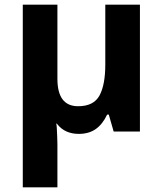

<svg xmlns="http://www.w3.org/2000/svg" viewBox="-20 -566 700 826"><path d="M227 -546V-227Q227 -109 316 -109Q383 -109 408 -155Q433 -201 433 -289V-546H582V0H469L448 -73H441Q421 -31 391.5 -10.5Q362 10 319 10Q260 10 227 -31Q226 -32 226 -32.5Q226 -33 225 -34H222Q224 -27 224.5 -12.5Q225 2 226 19.5Q227 37 227 54Q227 71 227 84V240H78V-546Z"/></svg>

Font: BC Sans
Style: Bold
Weight: 700
Designer: Monotype Design Team
Province of B.C.
Foundry: Monotype Imaging Inc.
Version: Version 2.000;GOOG;noto-source:20170915:90ef993387c0